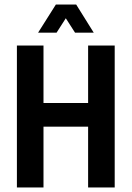

<svg xmlns="http://www.w3.org/2000/svg" viewBox="-20 -832 584 852"><path d="M313 -687 272 -751 231 -687H149L228 -812H318L396 -687ZM371 0V-270H173V0H55V-630H173V-375H371V-630H489V0Z"/></svg>

Font: Pragati Narrow
Style: Bold
Weight: 700
Designer: Hector Gatti, Marcela Romero, Pablo Cosgaya and Nicolas Silva
Foundry: Omnibus-Type
Version: Version 1.010; ttfautohint (v1.3)